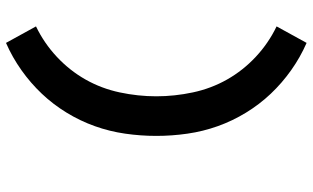

<svg xmlns="http://www.w3.org/2000/svg" viewBox="-221 -660 1042 640"><g transform="rotate(90 300.0 -340.0)"><path d="M123 161 68 61Q124 34 169.5 -8.5Q215 -51 245 -104Q275 -157 288 -218Q301 -279 301 -340Q301 -401 288 -462Q275 -523 245 -576Q215 -629 169.5 -671.5Q124 -714 68 -741L123 -841Q171 -820 214 -789.5Q257 -759 292.5 -721.5Q328 -684 355.5 -639Q383 -594 400.5 -545Q418 -496 425.5 -444Q433 -392 433 -340Q433 -288 425.5 -236Q418 -184 400.5 -135Q383 -86 355.5 -41Q328 4 292.5 41.5Q257 79 214 109.5Q171 140 123 161Z"/></g></svg>

Font: Iosevka SS04 XBd Ex
Style: Regular
Weight: 800
Width: 7
Monospace: yes
Designer: Belleve Invis
Foundry: Belleve Invis
Version: Version 19.0.0; ttfautohint (v1.8.4)